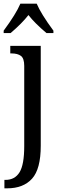

<svg xmlns="http://www.w3.org/2000/svg" viewBox="-32 -786 331 1046"><path d="M-8 194H-2Q49 194 74.5 152.5Q100 111 100 10V-427Q100 -468 82 -481.5Q64 -495 30 -495H24V-536H190V8Q190 135 142.5 187.5Q95 240 7 240H-8ZM-12 -619Q56 -711 79 -766H168Q191 -711 259 -619V-606H221Q156 -661 123 -704Q88 -659 26 -606H-12Z"/></svg>

Font: Noto Serif Narrow
Style: Regular
Weight: 400
Width: 4
Designer: Monotype Design Team
Foundry: Monotype Imaging Inc.
Version: Version 1.001